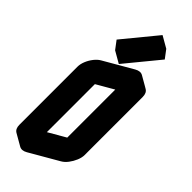

<svg xmlns="http://www.w3.org/2000/svg" viewBox="-396 -1264 1356 1356"><g transform="rotate(45 281.5 -586.0)"><path d="M217 -740 433 -865Q467 -885 493.5 -870Q520 -855 520 -815V-235Q520 -209 507.5 -179Q495 -149 475.5 -123.5Q456 -98 433 -85L217 40Q182 60 156 45Q130 30 130 -10V-590Q130 -617 142 -646.5Q154 -676 174 -701.5Q194 -727 217 -740ZM217 -60 433 -185V-765L217 -640ZM190 -921 397 -1173 443 -1112 236 -860ZM433 -765V-185L346 -235V-815ZM433 -185 217 -60 130 -110 346 -235ZM494 -870Q467 -885 433 -865L217 -740Q194 -727 174 -701.5Q154 -676 142 -646.5Q130 -617 130 -590V-10Q130 30 156 45L69 -5Q43 -20 43 -60V-640Q43 -667 55 -696.5Q67 -726 87 -751.5Q107 -777 130 -790L346 -915Q381 -935 407 -920ZM397 -1173 190 -921 103 -971 310 -1223ZM190 -921 236 -860 149 -910 103 -971Z"/></g></svg>

Font: Nabla
Style: Regular
Weight: 400
Designer: Arthur Reinders Folmer
Foundry: Typearture
Version: Version 1.002